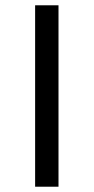

<svg xmlns="http://www.w3.org/2000/svg" viewBox="-20 -706 354 726"><path d="M112.8 0V-686H201.2V0Z"/></svg>

Font: Archivo Expanded Light
Style: Regular
Weight: 300
Width: 7
Designer: Hector Gatti
Foundry: Omnibus-Type
Version: Version 2.001